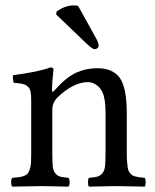

<svg xmlns="http://www.w3.org/2000/svg" viewBox="-20 -693 576 715"><path d="M271 -670.9 340.8 -544.9Q347.2 -532.2 347.2 -521Q347.2 -517.1 342.5 -513.4Q337.9 -509.8 332 -509.8Q324.7 -509.8 303.2 -529.8L189 -639.2L190.9 -649.9Q221.7 -672.9 255.9 -672.9Q263.2 -672.9 271 -670.9ZM184.1 -357.9Q226.6 -405.3 263.4 -422.1Q300.3 -439 341.8 -439Q398.4 -439 424.8 -404.8Q452.1 -368.2 452.1 -271V-122.1Q452.1 -104 453.1 -91.6Q454.1 -79.1 455.6 -69.1Q457 -59.1 460.9 -53.2Q464.8 -47.4 469 -43.2Q473.1 -39.1 481.4 -36.6Q489.7 -34.2 497.6 -33Q505.4 -31.7 519 -30.8Q522.5 -26.4 522.5 -14.4Q522.5 -2.4 519 2Q433.1 0 413.1 0Q395 0 311 2Q307.6 -2.4 307.6 -14.4Q307.6 -26.4 311 -30.8Q333 -32.7 343 -35.4Q353 -38.1 361.1 -47.6Q369.1 -57.1 371.1 -73.7Q373 -90.3 373 -122.1V-273.9Q373 -326.2 360.8 -351.1Q352.1 -368.2 337.6 -377.7Q323.2 -387.2 308.1 -387.2Q252.4 -387.2 191.9 -328.1Q174.8 -309.1 174.8 -286.1V-122.1Q174.8 -90.3 176.5 -73.7Q178.2 -57.1 186 -47.6Q193.8 -38.1 203.6 -35.4Q213.4 -32.7 234.9 -30.8Q239.3 -26.4 239.3 -14.4Q239.3 -2.4 234.9 2Q150.9 0 136.2 0Q107.9 0 25.9 2Q21.5 -2.4 21.5 -14.4Q21.5 -26.4 25.9 -30.8Q43 -32.2 52 -33.4Q61 -34.7 70.6 -38.3Q80.1 -42 83.7 -47.4Q87.4 -52.7 91.1 -63.2Q94.7 -73.7 95.5 -87.2Q96.2 -100.6 96.2 -122.1V-316.9Q96.2 -339.4 94 -351.3Q91.8 -363.3 83.5 -370.6Q75.2 -377.9 64.5 -380.4Q53.7 -382.8 30.8 -384.8Q29.3 -389.6 28.3 -398.9Q27.3 -408.2 28.8 -413.1Q126.5 -425.8 167 -441.9Q179.2 -441.9 179.2 -434.1Q173.8 -387.7 173.8 -357.9Q173.8 -344.2 184.1 -357.9Z"/></svg>

Font: Linux Libertine G
Style: Regular
Weight: 400
Designer: Philipp H. Poll
Foundry: Philipp H. Poll
Version: Version 4.7.5